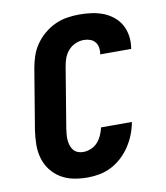

<svg xmlns="http://www.w3.org/2000/svg" viewBox="-84 -813 768 890"><g transform="rotate(-10 300.0 -367.5)"><path d="M257 8Q223 8 190.5 1.5Q158 -5 131 -21.5Q104 -38 85 -63Q66 -88 57 -119Q48 -150 48.5 -183.5Q49 -217 54 -251L101 -534Q106 -563 115.5 -591Q125 -619 142.5 -644Q160 -669 184 -689Q208 -709 235.5 -721.5Q263 -734 292 -738.5Q321 -743 349 -743Q378 -743 407 -739Q436 -735 461.5 -725Q487 -715 508.5 -697.5Q530 -680 543 -656Q556 -632 560 -603.5Q564 -575 559 -546Q559 -546 559 -545Q559 -544 559 -544H413Q413 -544 413 -544.5Q413 -545 413 -545Q416 -560 413.5 -575.5Q411 -591 402 -602Q393 -613 379 -618Q365 -623 349 -623Q329 -623 309.5 -614.5Q290 -606 276 -590Q262 -574 255 -554.5Q248 -535 245 -515L198 -231Q196 -218 195 -204.5Q194 -191 195 -178Q196 -165 200 -153Q204 -141 211.5 -131.5Q219 -122 231 -117Q243 -112 257 -112Q275 -112 293.5 -119.5Q312 -127 325 -141.5Q338 -156 346 -174Q354 -192 358 -210H503Q498 -181 487 -153Q476 -125 459.5 -99.5Q443 -74 420 -52.5Q397 -31 370 -17Q343 -3 314 2.5Q285 8 257 8Z"/></g></svg>

Font: Iosevka SS04 Hv Ex Obl
Style: Regular
Weight: 900
Width: 7
Italic angle: -9°
Monospace: yes
Designer: Belleve Invis
Foundry: Belleve Invis
Version: Version 19.0.0; ttfautohint (v1.8.4)